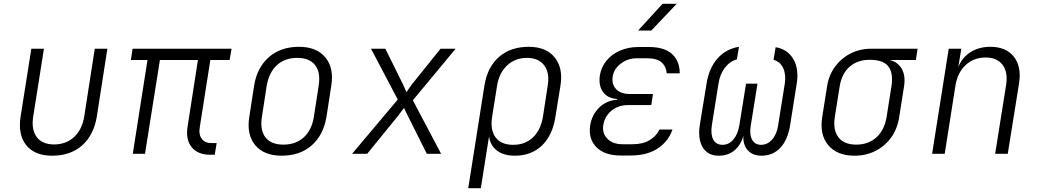

<svg xmlns="http://www.w3.org/2000/svg" viewBox="-20 -805 5440 1005"><path d="M253 10Q161 10 117 -45.5Q73 -101 88 -196L144 -550H210L154 -196Q143 -127 172 -88Q201 -49 263 -49Q326 -49 368 -88Q410 -127 421 -196L476 -550H542L487 -196Q471 -98 410 -44Q349 10 253 10Z M1080 5Q1015 5 983 -35Q951 -75 962 -143L1016 -491H817L739 0H675L752 -491H665L674 -550H1192L1182 -491H1081L1026 -141Q1019 -101 1036 -78.5Q1053 -56 1087 -56H1114L1104 5Z M1454 10Q1362 10 1316 -45Q1270 -100 1285 -194L1310 -356Q1325 -451 1387 -505.5Q1449 -560 1545 -560Q1637 -560 1683 -504.5Q1729 -449 1714 -356L1689 -194Q1673 -98 1611.5 -44Q1550 10 1454 10ZM1463 -48Q1528 -48 1570 -86Q1612 -124 1623 -194L1648 -356Q1659 -426 1629.5 -464Q1600 -502 1536 -502Q1471 -502 1429.5 -464Q1388 -426 1376 -356L1351 -194Q1340 -124 1369.5 -86Q1399 -48 1463 -48Z M1823 0 2062 -284 1922 -550H1997L2090 -362Q2094 -353 2099 -341.5Q2104 -330 2108 -323Q2113 -330 2120.5 -341.5Q2128 -353 2135 -362L2286 -550H2365L2141 -280L2289 0H2214L2115 -198Q2110 -208 2104 -220.5Q2098 -233 2095 -240Q2089 -233 2080 -220.5Q2071 -208 2063 -198L1902 0Z M2431 180 2516 -359Q2532 -455 2592.5 -507.5Q2653 -560 2748 -560Q2838 -560 2883 -505Q2928 -450 2914 -359L2887 -192Q2872 -96 2816.5 -43Q2761 10 2675 10Q2616 10 2580.5 -17.5Q2545 -45 2540 -92L2524 8L2497 180ZM2666 -47Q2729 -47 2769.5 -85.5Q2810 -124 2822 -194L2847 -357Q2858 -424 2828.5 -463Q2799 -502 2738 -502Q2677 -502 2635 -463Q2593 -424 2582 -357L2556 -194Q2545 -125 2574 -86Q2603 -47 2666 -47Z M3281 9H3229Q3145 9 3102 -34.5Q3059 -78 3069 -148Q3078 -204 3116 -241.5Q3154 -279 3211 -283V-287Q3160 -290 3136 -324Q3112 -358 3120 -411Q3127 -454 3154.5 -487.5Q3182 -521 3225.5 -540Q3269 -559 3322 -559H3376Q3458 -559 3498 -522Q3538 -485 3538 -421H3470Q3467 -457 3443 -478.5Q3419 -500 3367 -500H3313Q3266 -500 3229.5 -472Q3193 -444 3187 -404Q3181 -364 3205 -338.5Q3229 -313 3276 -313H3398L3389 -255H3268Q3216 -255 3180.5 -225.5Q3145 -196 3138 -151Q3131 -108 3159 -79Q3187 -50 3239 -50H3291Q3345 -50 3380.5 -71.5Q3416 -93 3432 -127H3500Q3478 -64 3422 -27.5Q3366 9 3281 9ZM3320 -645 3448 -785H3522L3389 -645Z M3742 10Q3685 10 3658.5 -33.5Q3632 -77 3643 -151L3678 -365Q3690 -446 3734.5 -497.5Q3779 -549 3848 -560L3837 -494Q3801 -485 3774.5 -450.5Q3748 -416 3741 -368L3706 -149Q3699 -102 3713.5 -74.5Q3728 -47 3762 -47Q3795 -47 3818.5 -74.5Q3842 -102 3850 -149L3885 -367H3945L3910 -149Q3902 -102 3916.5 -74.5Q3931 -47 3964 -47Q3997 -47 4021.5 -74.5Q4046 -102 4053 -149L4088 -368Q4095 -415 4079.5 -448.5Q4064 -482 4029 -492L4040 -558Q4103 -547 4133 -495Q4163 -443 4150 -365L4116 -151Q4104 -74 4065 -32Q4026 10 3966 10Q3920 10 3894.5 -18Q3869 -46 3871 -94Q3857 -44 3823.5 -17Q3790 10 3742 10Z M4453 10Q4361 10 4315 -45.5Q4269 -101 4284 -194L4309 -352Q4318 -411 4350.5 -455.5Q4383 -500 4432 -525Q4481 -550 4542 -550H4783L4774 -491H4636Q4680 -481 4700.5 -444Q4721 -407 4712 -352L4687 -194Q4678 -132 4645.5 -86.5Q4613 -41 4563.5 -15.5Q4514 10 4453 10ZM4462 -48Q4526 -48 4568 -86.5Q4610 -125 4621 -194L4646 -352Q4657 -420 4631 -456Q4605 -492 4532 -492Q4469 -492 4427.5 -456Q4386 -420 4375 -352L4350 -194Q4339 -125 4368.5 -86.5Q4398 -48 4462 -48Z M4859 0 4946 -550H5012L4996 -454Q5016 -504 5060 -532Q5104 -560 5164 -560Q5246 -560 5287 -508Q5328 -456 5314 -368L5255 0H5189L5246 -358Q5257 -427 5228 -465.5Q5199 -504 5139 -504Q5077 -504 5034.5 -464.5Q4992 -425 4981 -356L4925 0Z"/></svg>

Font: JetBrains Mono NL ExtraLight
Style: Italic
Weight: 200
Italic angle: -9°
Monospace: yes
Designer: Philipp Nurullin, Konstantin Bulenkov
Foundry: JetBrains
Version: Version 2.305; ttfautohint (v1.8.4.7-5d5b)